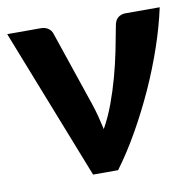

<svg xmlns="http://www.w3.org/2000/svg" viewBox="-64 -581 654 646"><g transform="rotate(-10 263.0 -258.0)"><path d="M522 -515.5Q508.5 -452.5 485 -383.8Q461.5 -315 430.8 -247.2Q400 -179.5 364 -116Q328 -52.5 289 0H203.5L1 -515.5H115.5Q130.5 -515.5 140.8 -508.5Q151 -501.5 154.5 -490.5L241 -235.5Q249 -212 254.8 -189.5Q260.5 -167 265.5 -144.5Q286 -181 301.5 -223Q317 -265 329 -308.8Q341 -352.5 349.8 -395.8Q358.5 -439 365.5 -477.5Q368.5 -498.5 379.5 -507Q390.5 -515.5 404 -515.5Z"/></g></svg>

Font: Lato Heavy
Style: Regular
Weight: 800
Designer: Lukasz Dziedzic
Foundry: tyPoland Lukasz Dziedzic
Version: Version 2.007; 2014-02-27